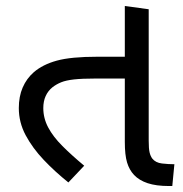

<svg xmlns="http://www.w3.org/2000/svg" viewBox="-20 -623 612 643"><path d="M209 -12Q164 -48 126.5 -87.5Q89 -127 66 -170Q43 -213 43 -261Q43 -300 56 -330Q69 -360 93 -381Q123 -407 170.5 -420Q218 -433 306 -433H418V-360H300Q255 -360 228 -357Q201 -354 185 -347.5Q169 -341 156 -331Q141 -319 133 -301.5Q125 -284 125 -261Q125 -227 141.5 -196Q158 -165 189 -134Q220 -103 262 -68ZM546 0Q503 0 474.5 -9.5Q446 -19 429 -37Q413 -54 405.5 -79Q398 -104 398 -148V-603L478 -592V-152Q478 -125 481 -112.5Q484 -100 490 -92Q501 -78 522.5 -75.5Q544 -73 564 -73L557 0Z"/></svg>

Font: uguzrati85
Style: Book
Weight: 400
Designer: Jelle Bosma - Monotype Design Team, Universal Thirst
Foundry: Monotype Imaging Inc.
Version: Version 2.106